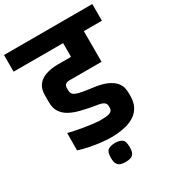

<svg xmlns="http://www.w3.org/2000/svg" viewBox="-278 -972 1178 1307"><g transform="rotate(-30 311.0 -318.5)"><path d="M317 10Q288 10 245 5.5Q202 1 156 -8Q110 -17 70 -30L71 -166Q89 -161 120 -154.5Q151 -148 185.5 -142.5Q220 -137 250.5 -133Q281 -129 299 -128Q326 -128 351 -129.5Q376 -131 392 -140Q408 -149 408 -170Q408 -175 408 -175Q408 -175 408 -175.5Q408 -176 408 -179Q408 -183 408 -182Q408 -181 408 -184Q407 -205 391 -214.5Q375 -224 352 -227.5Q329 -231 306 -235Q264 -243 221.5 -253.5Q179 -264 144 -282.5Q109 -301 88 -332.5Q67 -364 68 -414Q68 -412 68 -422Q68 -432 68 -445Q68 -458 68 -464Q68 -514 91.5 -544.5Q115 -575 156.5 -588.5Q198 -602 250 -602H353V-710H-36V-841H658V-710H516V-469H280Q264 -470 251.5 -468Q239 -466 231.5 -459Q224 -452 222 -436Q222 -434 222 -430.5Q222 -427 222 -425Q222 -412 223.5 -402Q225 -392 231.5 -384Q238 -376 254 -369.5Q270 -363 299.5 -357.5Q329 -352 376 -346Q447 -337 486.5 -318Q526 -299 544 -275.5Q562 -252 566 -229.5Q570 -207 570 -190V-172Q570 -121 552 -87.5Q534 -54 504.5 -34.5Q475 -15 441 -5.5Q407 4 374 7Q341 10 317 10ZM318 204Q297 204 280.5 199Q264 194 254 178.5Q244 163 244 130Q244 80 265.5 67.5Q287 55 318 55Q350 55 371 67.5Q392 80 392 130Q392 163 382.5 178.5Q373 194 356 199Q339 204 318 204Z"/></g></svg>

Font: Matangi Black
Style: Regular
Weight: 900
Designer: Prashant Pant
Foundry: The Graphic Ant
Version: Version 3.002